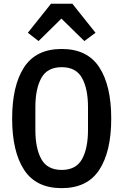

<svg xmlns="http://www.w3.org/2000/svg" viewBox="-20 -964 640 996"><path d="M300 12Q167 12 105 -83Q43 -178 43 -349Q43 -520 105 -615Q167 -710 300 -710Q433 -710 495 -615Q557 -520 557 -349Q557 -178 495 -83Q433 12 300 12ZM300 -82.5Q374.5 -82.5 405.5 -138.5Q436.5 -194.5 436.5 -290.5V-408Q436.5 -503.5 405.5 -559.5Q374.5 -615.5 300 -615.5Q225.5 -615.5 194.5 -559.5Q163.5 -503.5 163.5 -408V-290Q163.5 -194.5 194.5 -138.5Q225.5 -82.5 300 -82.5ZM244.5 -944.5H355.5L475.5 -794L417.5 -751L298.5 -867.5L180 -751L124.5 -794Z"/></svg>

Font: Lilex Medium
Style: Regular
Weight: 500
Designer: Mike Abbink, Paul van der Laan, Pieter van Rosmalen, Mikhael Khrustik
Foundry: Mikhael Khrustik
Version: Version 1.100